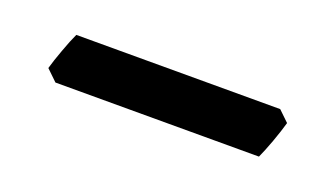

<svg xmlns="http://www.w3.org/2000/svg" viewBox="-26 -363 394 226"><g transform="rotate(20 171.5 -250.5)"><path d="M314.5 -268.1Q311.5 -257.3 306.2 -242.7Q300.8 -228 296.9 -219.7H42L28.3 -232.9Q31.2 -243.2 36.4 -257.3Q41.5 -271.5 45.9 -280.8H301.3Z"/></g></svg>

Font: Gentium Book Plus
Style: Regular
Weight: 400
Designer: Victor Gaultney, Annie Olsen, Iska Routamaa, Becca Hirsbrunner
Foundry: SIL International
Version: Version 6.101